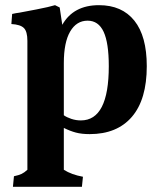

<svg xmlns="http://www.w3.org/2000/svg" viewBox="-20 -512 613 743"><path d="M86 145V-354Q86 -390 72.5 -403.5Q59 -417 24 -419L27 -458Q34 -460 41.5 -461Q49 -462 55 -463Q72 -466 121 -475.5Q170 -485 193 -492L211 -483L221 -416Q264 -492 363 -492Q452 -492 500 -432Q548 -372 548 -256Q548 -127 490.5 -60Q433 7 327 7Q296 7 273.5 1Q251 -5 227 -17V145Q257 164 301 172L297 211H30L34 170Q53 166 63.5 161Q74 156 86 145ZM401 -256Q401 -346 381 -389Q361 -432 319 -432Q276 -432 251.5 -390Q227 -348 227 -268V-66Q238 -58 256 -52Q274 -46 293 -46Q401 -46 401 -256Z"/></svg>

Font: Caladea
Style: Bold
Weight: 700
Designer: Carolina Giovagnoli and Andres Torresi
Foundry: Carolina Giovagnoli & Andres Torresi
Version: Version 1.001